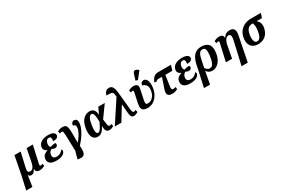

<svg xmlns="http://www.w3.org/2000/svg" viewBox="84 -2316 5926 4055"><g transform="rotate(-30 3046.5 -288.5)"><path d="M-38 236 32 -75 121 -536H272L191 -180Q179 -126 190 -99Q201 -72 242 -72Q288 -72 316.5 -116Q345 -160 358 -230L418 -536H569L474 -113Q468 -85 476 -76.5Q484 -68 496 -68Q506 -68 518 -72.5Q530 -77 541 -83L553 -25Q525 -10 493 0Q461 10 431 10Q403 10 379.5 2.5Q356 -5 342.5 -24Q329 -43 332 -80H328Q310 -41 284.5 -15.5Q259 10 220 10Q196 10 179.5 -0.5Q163 -11 157 -36H155L113 236Z M834 10Q726 10 679.5 -32.5Q633 -75 644 -143Q653 -201 690.5 -231.5Q728 -262 775 -275L776 -279Q737 -293 715.5 -323Q694 -353 701 -398Q712 -468 777 -508Q842 -548 944 -548Q1008 -548 1045 -533.5Q1082 -519 1096 -496Q1110 -473 1106 -449Q1101 -420 1074 -401Q1047 -382 977 -379Q986 -434 977 -462Q968 -490 931 -490Q896 -490 874 -465Q852 -440 846 -401Q840 -364 847 -338.5Q854 -313 870 -304Q900 -314 934 -320.5Q968 -327 993 -327Q1009 -312 1005 -284Q1002 -261 983.5 -247Q965 -233 938 -233Q919 -233 900 -240.5Q881 -248 863 -257Q840 -247 819.5 -223.5Q799 -200 793 -162Q785 -115 806.5 -88Q828 -61 883 -61Q937 -61 976.5 -87Q1016 -113 1035 -143Q1044 -138 1049.5 -126.5Q1055 -115 1053 -99Q1048 -72 1024 -47Q1000 -22 953.5 -6Q907 10 834 10Z M1260 215 1229 210 1284 9H1279Q1275 -124 1273 -211.5Q1271 -299 1268.5 -350.5Q1266 -402 1262 -426.5Q1258 -451 1250.5 -458Q1243 -465 1230 -465Q1220 -465 1209 -461Q1198 -457 1183 -450L1169 -508Q1195 -525 1228.5 -534Q1262 -543 1290 -543Q1341 -543 1366 -524Q1391 -505 1400 -456.5Q1409 -408 1409 -320.5Q1409 -233 1409 -97H1412Q1450 -139 1484.5 -192Q1519 -245 1541 -298.5Q1563 -352 1563 -393Q1563 -427 1545.5 -442Q1528 -457 1502 -457Q1503 -498 1524 -521.5Q1545 -545 1581 -545Q1610 -545 1630 -523.5Q1650 -502 1650 -454Q1650 -398 1626.5 -336Q1603 -274 1566.5 -214Q1530 -154 1489.5 -102Q1449 -50 1416 -14Q1422 72 1414 127Q1406 182 1370.5 204.5Q1335 227 1260 215Z M1844 10Q1796 10 1759.5 -17Q1723 -44 1707.5 -102.5Q1692 -161 1705 -257Q1726 -403 1794 -474.5Q1862 -546 1953 -546Q1987 -546 2017.5 -532.5Q2048 -519 2068 -485Q2088 -451 2093 -389H2097L2166 -536H2324L2119 -252Q2126 -180 2132.5 -140Q2139 -100 2148.5 -84Q2158 -68 2176 -68Q2185 -68 2196 -72Q2207 -76 2220 -83L2235 -25Q2213 -13 2185.5 -1.5Q2158 10 2127 10Q2096 10 2074 -2.5Q2052 -15 2041 -47Q2030 -79 2029 -137H2024Q2002 -95 1977.5 -62Q1953 -29 1921 -9.5Q1889 10 1844 10ZM1890 -60Q1915 -60 1939.5 -89.5Q1964 -119 1986.5 -162.5Q2009 -206 2029 -248Q2028 -368 2012 -421Q1996 -474 1961 -474Q1925 -474 1896 -425Q1867 -376 1851 -264Q1839 -181 1842 -137Q1845 -93 1858 -76.5Q1871 -60 1890 -60Z M2259 0 2604 -526 2603 -537Q2600 -581 2593 -605.5Q2586 -630 2569.5 -640Q2553 -650 2520.5 -652Q2488 -654 2433 -654Q2438 -677 2451 -703.5Q2464 -730 2488.5 -749.5Q2513 -769 2555 -769Q2602 -769 2627.5 -743.5Q2653 -718 2665 -669.5Q2677 -621 2683 -551L2722 -153Q2728 -104 2737 -86Q2746 -68 2765 -68Q2786 -68 2814 -83L2827 -25Q2798 -9 2772.5 0.5Q2747 10 2727 10Q2695 10 2677.5 -2.5Q2660 -15 2651.5 -49.5Q2643 -84 2637 -149L2622 -325H2618L2419 0Z M3056 10Q3007 10 2972 -5.5Q2937 -21 2923 -60Q2909 -99 2924 -170L2976 -416Q2982 -444 2976.5 -454.5Q2971 -465 2959 -465Q2941 -465 2913 -450L2900 -508Q2923 -520 2955.5 -531.5Q2988 -543 3026 -543Q3054 -543 3079.5 -534Q3105 -525 3118 -498.5Q3131 -472 3120 -421L3068 -174Q3057 -118 3064.5 -95Q3072 -72 3117 -72Q3156 -72 3194.5 -95Q3233 -118 3262 -164.5Q3291 -211 3301 -281Q3310 -345 3293 -382.5Q3276 -420 3247 -438.5Q3218 -457 3191 -461Q3197 -505 3218.5 -524.5Q3240 -544 3271 -544Q3326 -544 3353.5 -480Q3381 -416 3365 -306Q3354 -221 3313 -149Q3272 -77 3207 -33.5Q3142 10 3056 10ZM3171 -603 3121 -621 3169 -774Q3180 -806 3202.5 -813.5Q3225 -821 3251.5 -810Q3278 -799 3300 -776L3299 -764Z M3660 10Q3600 10 3573 -11.5Q3546 -33 3544.5 -70Q3543 -107 3559 -155L3646 -411H3559Q3537 -411 3524.5 -404Q3512 -397 3487 -376L3447 -390Q3483 -475 3525 -505.5Q3567 -536 3624 -536H3937L3899 -411H3727L3691 -154Q3685 -110 3690 -89Q3695 -68 3728 -68Q3754 -68 3783 -83L3795 -25Q3773 -13 3737 -1.5Q3701 10 3660 10Z M4099 10Q3991 10 3944.5 -32.5Q3898 -75 3909 -143Q3918 -201 3955.5 -231.5Q3993 -262 4040 -275L4041 -279Q4002 -293 3980.5 -323Q3959 -353 3966 -398Q3977 -468 4042 -508Q4107 -548 4209 -548Q4273 -548 4310 -533.5Q4347 -519 4361 -496Q4375 -473 4371 -449Q4366 -420 4339 -401Q4312 -382 4242 -379Q4251 -434 4242 -462Q4233 -490 4196 -490Q4161 -490 4139 -465Q4117 -440 4111 -401Q4105 -364 4112 -338.5Q4119 -313 4135 -304Q4165 -314 4199 -320.5Q4233 -327 4258 -327Q4274 -312 4270 -284Q4267 -261 4248.5 -247Q4230 -233 4203 -233Q4184 -233 4165 -240.5Q4146 -248 4128 -257Q4105 -247 4084.5 -223.5Q4064 -200 4058 -162Q4050 -115 4071.5 -88Q4093 -61 4148 -61Q4202 -61 4241.5 -87Q4281 -113 4300 -143Q4309 -138 4314.5 -126.5Q4320 -115 4318 -99Q4313 -72 4289 -47Q4265 -22 4218.5 -6Q4172 10 4099 10Z M4407 -276Q4423 -353 4456 -415Q4489 -477 4544 -513Q4599 -549 4683 -549Q4795 -549 4851.5 -484.5Q4908 -420 4888 -280Q4876 -191 4840.5 -125.5Q4805 -60 4751.5 -24Q4698 12 4630 12Q4601 12 4563.5 -4.5Q4526 -21 4501 -65H4499L4443 240H4295L4376 -124ZM4610 -59Q4647 -59 4672.5 -81.5Q4698 -104 4715 -155Q4732 -206 4744 -292Q4757 -386 4742.5 -436Q4728 -486 4673 -486Q4635 -486 4612 -463.5Q4589 -441 4575 -401.5Q4561 -362 4551 -313L4511 -128Q4529 -97 4557.5 -78Q4586 -59 4610 -59Z M5214 237 5343 -331Q5357 -395 5346.5 -431Q5336 -467 5296 -467Q5265 -467 5241.5 -445Q5218 -423 5202 -387Q5186 -351 5178 -310L5119 0H4968L5062 -416Q5068 -444 5062.5 -454.5Q5057 -465 5046 -465Q5027 -465 4998 -450L4986 -508Q5009 -520 5041.5 -531.5Q5074 -543 5112 -543Q5136 -543 5158.5 -536.5Q5181 -530 5195.5 -512.5Q5210 -495 5211 -462H5216Q5253 -514 5290 -531.5Q5327 -549 5375 -549Q5448 -549 5476 -503Q5504 -457 5483 -355L5365 237Z M5754 10Q5681 10 5631 -21Q5581 -52 5559.5 -109.5Q5538 -167 5549 -247Q5562 -341 5609.5 -405.5Q5657 -470 5729 -503Q5801 -536 5887 -536H6131L6094 -428H5967Q5986 -410 6003.5 -387Q6021 -364 6030.5 -329Q6040 -294 6032 -240Q6022 -169 5987.5 -112Q5953 -55 5895 -22.5Q5837 10 5754 10ZM5763 -51Q5812 -51 5842.5 -103.5Q5873 -156 5885 -247Q5896 -323 5889 -363.5Q5882 -404 5874 -428H5853Q5790 -428 5749.5 -386Q5709 -344 5694 -242Q5681 -152 5701 -101.5Q5721 -51 5763 -51Z"/></g></svg>

Font: Noto Serif SemiCondensed
Style: Bold Italic
Weight: 700
Width: 4
Italic angle: -12°
Designer: Monotype Design Team
Foundry: Monotype Imaging Inc.
Version: Version 2.014